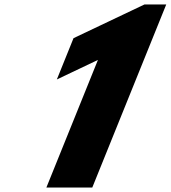

<svg xmlns="http://www.w3.org/2000/svg" viewBox="-20 -845 769 865"><path d="M236.1 -487 421.2 -575 188.9 0H395.7L729 -825H631.1L311.2 -673Z"/></svg>

Font: Hussar
Style: BdWideOblFour
Weight: 700
Foundry: Cannot Into Space Fonts
Version: Version 2.00